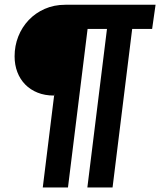

<svg xmlns="http://www.w3.org/2000/svg" viewBox="-20 -703 686 822"><path d="M646 -682.6 631.3 -579.1H545.9L461.9 99.6H354L438 -579.1H355L271 99.6H163.1L212.9 -303.7L210.9 -293.9Q171.9 -293.9 140.9 -306.4Q109.9 -318.8 87.9 -341.3Q65.9 -363.8 54.2 -394.5Q42.5 -425.3 42.5 -461.9Q42.5 -506.8 58.3 -546.9Q74.2 -586.9 103 -617.2Q131.8 -647.5 171.6 -665Q211.4 -682.6 259.8 -682.6Z"/></svg>

Font: Carlito
Style: Bold Italic
Weight: 700
Italic angle: -7°
Designer: Lukasz Dziedzic
Foundry: tyPoland Lukasz Dziedzic
Version: Version 1.104